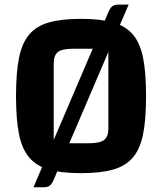

<svg xmlns="http://www.w3.org/2000/svg" viewBox="-20 -720 688 815"><path d="M48 -312Q48 -410 60.5 -473.5Q73 -537 104 -573.5Q135 -610 188.5 -625Q242 -640 324 -640Q406 -640 459.5 -625Q513 -610 544 -573.5Q575 -537 587.5 -473.5Q600 -410 600 -312Q600 -214 587.5 -151Q575 -88 544 -51.5Q513 -15 459.5 0Q406 15 324 15Q242 15 188.5 0Q135 -15 104 -51.5Q73 -88 60.5 -151Q48 -214 48 -312ZM208 -112H358Q404 -112 422 -126Q440 -140 440 -175V-513H289Q243 -513 225.5 -499Q208 -485 208 -450ZM206 47.5Q198 64 189 69.5Q180 75 163 75H122L442 -673Q450 -689.5 459 -695Q468 -700.5 485 -700.5H526Z"/></svg>

Font: Changa ExtraLight SemiBold
Style: Regular
Weight: 600
Version: Version 3.002; ttfautohint (v1.8.2)